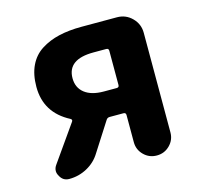

<svg xmlns="http://www.w3.org/2000/svg" viewBox="-87 -654 780 747"><g transform="rotate(-15 303.5 -280.0)"><path d="M373 -293.9Q382.8 -293.9 382.8 -303.7V-441.4Q382.8 -451.2 373 -451.2H321.3Q216.8 -451.2 216.8 -375Q216.8 -336.9 244.1 -315.4Q271.5 -293.9 321.3 -293.9ZM301.8 -559.6H445.3Q480.5 -559.6 505.4 -534.7Q530.3 -509.8 530.3 -474.6V-73.2Q530.3 -43 508.8 -21.5Q487.3 0 456.5 0Q425.8 0 404.3 -21.5Q382.8 -43 382.8 -73.2V-182.6Q382.8 -192.4 373 -192.4H317.4Q307.6 -192.4 302.7 -183.6L229.5 -69.3Q210 -37.1 176.3 -18.6Q142.6 0 103.5 0Q78.1 0 66.4 -23.4Q60.5 -33.2 60.5 -43Q60.5 -55.7 69.3 -67.4L170.9 -211.9Q176.8 -219.7 168 -224.6Q72.3 -274.4 72.3 -378.9Q72.3 -428.7 89.4 -464.4Q106.4 -500 138.7 -520.5Q170.9 -541 211.4 -550.3Q252 -559.6 301.8 -559.6Z"/></g></svg>

Font: Gen Jyuu GothicX Bold
Style: Bold
Weight: 700
Designer: Ryoko NISHIZUKA (kana &amp; ideographs); Paul D. Hunt (Latin, Greek &amp; Cyrillic); Wenlong ZHANG (bopomofo); Sandoll C
Version: Version 1.058.20140828